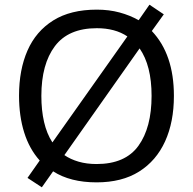

<svg xmlns="http://www.w3.org/2000/svg" viewBox="-20 -766 821 817"><path d="M720 -358Q720 -247 682.5 -164.5Q645 -82 572 -36Q499 10 391 10Q279 10 206 -37L158 31L97 -9L149 -83Q105 -132 83 -202Q61 -272 61 -359Q61 -469 97 -551Q133 -633 206.5 -679Q280 -725 392 -725Q444 -725 488.5 -713Q533 -701 570 -680L616 -746L677 -705L626 -634Q720 -535 720 -358ZM156 -358Q156 -297 167.5 -247Q179 -197 203 -160L522 -611Q470 -646 392 -646Q271 -646 213.5 -569.5Q156 -493 156 -358ZM625 -358Q625 -487 574 -560L254 -106Q280 -88 314.5 -78Q349 -68 391 -68Q513 -68 569 -145.5Q625 -223 625 -358Z"/></svg>

Font: Noto Sans Old Permic
Style: Regular
Weight: 400
Designer: Monotype Design Team
Foundry: Monotype Imaging Inc.
Version: Version 2.001; ttfautohint (v1.8.4.7-5d5b)